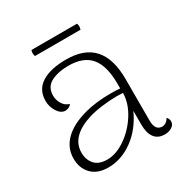

<svg xmlns="http://www.w3.org/2000/svg" viewBox="-152 -750 842 880"><g transform="rotate(-30 269.0 -309.5)"><path d="M526 -28Q526 -11 510 -0.5Q494 10 472 10Q436 10 418 -14Q400 -38 400 -83V-156Q364 -77 302.5 -32.5Q241 12 172 12Q115 12 84 -20Q53 -52 53 -103Q53 -159 93.5 -199.5Q134 -240 212 -261Q272 -277 348 -277Q383 -277 399 -275V-301Q399 -394 362 -439Q325 -484 244 -484Q191 -484 153.5 -465Q116 -446 116 -399Q116 -377 128.5 -356Q141 -335 164 -329Q158 -320 149 -316Q140 -312 132 -312Q108 -312 91 -338.5Q74 -365 74 -396Q74 -455 120.5 -484.5Q167 -514 250 -514Q347 -514 394.5 -460.5Q442 -407 442 -300V-80Q442 -27 480 -27Q490 -27 500 -34Q510 -41 516 -52Q526 -41 526 -28ZM400 -251Q390 -252 368 -252Q330 -252 288 -246.5Q246 -241 217 -232Q159 -214 128.5 -183Q98 -152 98 -108Q98 -71 119.5 -46.5Q141 -22 186 -22Q233 -22 282.5 -56Q332 -90 365.5 -143Q399 -196 400 -251ZM376 -631Q379 -624 379 -615Q379 -608 376 -599H135Q132 -608 132 -615Q132 -624 135 -631Z"/></g></svg>

Font: Arima Madurai ExtraLight
Style: Regular
Weight: 275
Designer: Joana Correia and Natanael Gama
Foundry: NDISCOVER
Version: Version 1.020